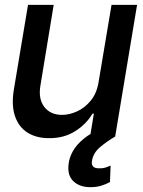

<svg xmlns="http://www.w3.org/2000/svg" viewBox="-20 -566 593 796"><path d="M388.7 -225.6 442.4 -545.9H548.3L457.5 0H353.5L369.1 -94.7H363.3Q337.9 -51.3 291.5 -22Q245.1 7.3 183.1 6.8Q130.9 6.8 94.2 -16.1Q57.6 -39.1 42 -85Q26.4 -130.9 38.1 -198.7L96.2 -545.9H202.6L147.5 -210.9Q138.2 -155.8 163.8 -122.6Q189.5 -89.4 238.3 -89.8Q268.1 -89.8 300 -104.5Q332 -119.1 356.7 -149.4Q381.3 -179.7 388.7 -225.6ZM355 210Q310.5 210 284.7 185.8Q258.8 161.6 264.2 116.2Q266.6 88.9 281.7 61.5Q296.9 34.2 326.4 9.8Q356 -14.6 400.4 -33.7L457.5 0Q421.9 21 394.5 44.4Q367.2 67.9 361.8 98.1Q358.4 114.3 365.2 123.3Q372.1 132.3 392.1 131.8Q406.7 132.3 418.5 128.4Q430.2 124.5 438.5 120.6L436 188.5Q423.3 196.3 402.3 203.1Q381.3 210 355 210Z"/></svg>

Font: Inter Tight Medium
Style: Italic
Weight: 500
Italic angle: -9.39999°
Designer: Rasmus Andersson
Foundry: rsms
Version: Version 3.004